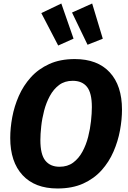

<svg xmlns="http://www.w3.org/2000/svg" viewBox="-20 -1043 721 1080"><path d="M400.7 -710.8Q528 -710.8 597.1 -636.3Q666.2 -561.9 666.2 -426.2Q666.2 -370.6 654.9 -309.4Q643.6 -248.3 618.4 -190.2Q593.3 -132 551.2 -85.1Q509.1 -38.1 447.8 -10.4Q386.6 17.2 303.4 17.2Q176.5 17.2 107 -57.7Q37.6 -132.6 37.6 -267Q37.6 -322.6 48.9 -383.7Q60.2 -444.8 85.7 -503Q111.2 -561.1 153.3 -607.9Q195.4 -654.8 256.8 -682.8Q318.2 -710.8 400.7 -710.8ZM388.9 -588.5Q344 -588.5 312.6 -565Q281.2 -541.5 260.5 -503.3Q239.8 -465.1 228.2 -420.6Q216.6 -376 211.9 -332.2Q207.1 -288.4 207.1 -254.8Q207.1 -174.2 235 -139.6Q262.8 -105 314.9 -105Q360.2 -105 391.6 -128.4Q423 -151.7 443.6 -189.8Q464.3 -227.8 475.8 -272.9Q487.2 -317.9 491.9 -362Q496.7 -406.2 496.7 -440.4Q496.7 -520.3 469.3 -554.4Q442 -588.5 388.9 -588.5ZM212.4 -969.3 324.9 -1023.3 393.7 -825.6 307.4 -786.9ZM385.1 -972.5 498.4 -1023.3 558.2 -825.3 472.5 -791.2Z"/></svg>

Font: Fira Sans Variable
Style: Italic
Weight: 397
Italic angle: -8°
Designer: Carrois Corporate & Edenspiekermann AG
Foundry: Carrois Corporate GbR & Edenspiekermann AG
Version: Version 4.202